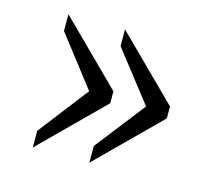

<svg xmlns="http://www.w3.org/2000/svg" viewBox="-73 -605 696 624"><g transform="rotate(15 275.0 -293.0)"><path d="M275.4 -517.1 481.4 -313V-272.9L275.4 -68.8V-125L406.2 -293L275.4 -460.9ZM85 -517.1 291 -313V-272.9L85 -68.8V-125L214.8 -293L85 -460.9Z"/></g></svg>

Font: Stardos Stencil
Style: Regular
Weight: 400
Version: Version 1.000